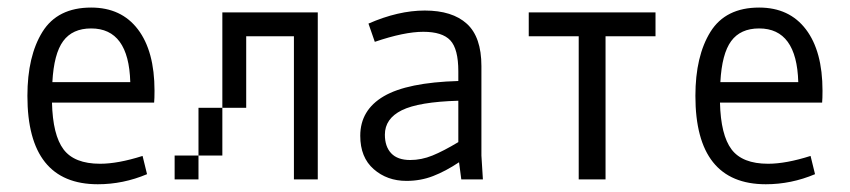

<svg xmlns="http://www.w3.org/2000/svg" viewBox="-20 -470 2228 503"><path d="M384.8 -232.4Q384.8 -211.9 383.8 -201.2H116.2Q118.2 -116.2 146.5 -78.6Q174.8 -41 242.2 -41Q289.1 -41 353.5 -61.5L365.2 -13.7Q302.7 12.7 236.3 12.7Q51.8 12.7 51.8 -218.8Q51.8 -323.2 91.3 -386.7Q130.9 -450.2 218.8 -450.2Q297.9 -450.2 341.3 -393.1Q384.8 -335.9 384.8 -232.4ZM117.2 -254.9H321.3Q317.4 -395.5 218.8 -395.5Q169.9 -395.5 145.5 -362.3Q121.1 -329.1 117.2 -254.9Z M812.5 -437.5V0H750V-375H625V-187.5H562.5V-437.5ZM500 -187.5H562.5V-62.5H500ZM437.5 0V-62.5H500V0Z M1188.5 0 1182.6 -44.9Q1147.5 -21.5 1114.7 -8.8Q1082 3.9 1044.9 3.9Q994.1 3.9 959 -26.9Q923.8 -57.6 923.8 -114.3Q923.8 -181.6 985.4 -217.8Q1046.9 -253.9 1180.7 -257.8V-283.2Q1180.7 -341.8 1159.7 -364.3Q1138.7 -386.7 1088.9 -386.7Q1039.1 -386.7 961.9 -360.4L945.3 -408.2Q1023.4 -442.4 1092.8 -442.4Q1165 -442.4 1203.1 -407.7Q1241.2 -373 1241.2 -296.9V-62.5L1245.1 0ZM1054.7 -50.8Q1084 -50.8 1112.8 -62.5Q1141.6 -74.2 1180.7 -97.7V-206.1Q1077.1 -203.1 1032.7 -181.2Q988.3 -159.2 988.3 -117.2Q988.3 -85.9 1004.9 -68.4Q1021.5 -50.8 1054.7 -50.8Z M1566.4 -375V0H1496.1V-375H1365.2V-437.5H1697.3V-375Z M2134.8 -232.4Q2134.8 -211.9 2133.8 -201.2H1866.2Q1868.2 -116.2 1896.5 -78.6Q1924.8 -41 1992.2 -41Q2039.1 -41 2103.5 -61.5L2115.2 -13.7Q2052.7 12.7 1986.3 12.7Q1801.8 12.7 1801.8 -218.8Q1801.8 -323.2 1841.3 -386.7Q1880.9 -450.2 1968.8 -450.2Q2047.9 -450.2 2091.3 -393.1Q2134.8 -335.9 2134.8 -232.4ZM1867.2 -254.9H2071.3Q2067.4 -395.5 1968.8 -395.5Q1919.9 -395.5 1895.5 -362.3Q1871.1 -329.1 1867.2 -254.9Z"/></svg>

Font: Sudo Light
Style: Regular
Weight: 300
Monospace: yes
Designer: Jens Kutilek
Foundry: Jens Kutilek
Version: Version 0.040